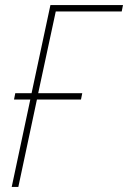

<svg xmlns="http://www.w3.org/2000/svg" viewBox="-20 -734 503 754"><path d="M26 0 99 -343H35L40 -368H104L178 -714H463L458 -689H199L130 -368H303L298 -343H125L52 0Z"/></svg>

Font: Noto Sans UI SemiCondensed Thin
Style: Italic
Weight: 250
Width: 4
Italic angle: -12°
Designer: Monotype Design Team
Foundry: Monotype Imaging Inc.
Version: Version 1.901